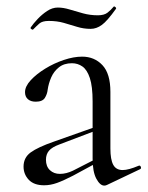

<svg xmlns="http://www.w3.org/2000/svg" viewBox="-20 -572 461 600"><path d="M314.2 6Q310.2 8 305.8 8Q292.6 8 281 -13.6Q269.4 -35.2 269.4 -76.2V-255Q269.4 -302 260.8 -328Q252.2 -354 237.6 -364.2Q223 -374.4 204.8 -374.4Q180.2 -374.4 164.2 -361.7Q148.2 -349 140 -330.1Q131.8 -311.2 129 -291.8Q127.6 -278 120.2 -266.1Q112.8 -254.2 91.6 -254.2Q76.2 -254.2 67.2 -262Q58.2 -269.8 58.2 -284Q58.2 -302 76 -321.3Q93.8 -340.6 121.3 -357.5Q148.8 -374.4 179.6 -384.7Q210.4 -395 236.6 -395Q275 -395 300 -368.5Q325 -342 325 -285V-108Q325 -73.4 333.9 -57Q342.8 -40.6 363.4 -40.6Q381.4 -40.6 413.2 -54Q418 -56 420.1 -50.5Q422.2 -45 417.2 -43ZM117.8 7Q86 7 69.8 -10.3Q53.6 -27.6 53.6 -51.4Q53.6 -79.4 75.9 -95.7Q98.2 -112 148.2 -129.4L279.4 -175.8L281.8 -164.8L165.6 -120.6Q142.6 -112.2 133.1 -101Q123.6 -89.8 123.6 -72.8Q123.6 -51.8 136 -40.2Q148.4 -28.6 167.2 -28.6Q177.6 -28.6 187.9 -31.3Q198.2 -34 207.8 -38.6L293.2 -82.2L295 -70L208.2 -23Q178.4 -7.6 158 -0.3Q137.6 7 117.8 7ZM285.8 -524.2Q305.2 -524.2 315.7 -532.2Q326.2 -540.2 335.2 -551.2Q337.2 -553.2 340.7 -549.8Q344.2 -546.4 342.2 -544.2Q315.2 -506.4 298.3 -494.1Q281.4 -481.8 263.2 -481.8Q241.2 -481.8 220.7 -488.2Q200.2 -494.6 179.1 -500.6Q158 -506.6 132.6 -506.6Q112.2 -506.6 102.9 -498.4Q93.6 -490.2 83.2 -479.6Q81.2 -478.6 77.7 -481.2Q74.2 -483.8 76.2 -486.6Q84.2 -498.4 97.6 -512.6Q111 -526.8 127.2 -537.6Q143.4 -548.4 160.8 -548.4Q178 -548.4 197.6 -542.4Q217.2 -536.4 239.4 -530.3Q261.6 -524.2 285.8 -524.2Z"/></svg>

Font: Cormorant Light
Style: Regular
Weight: 300
Designer: Christian Thalmann (Catharsis Fonts)
Foundry: Catharsis Fonts
Version: Version 4.000